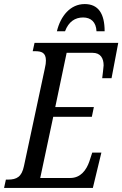

<svg xmlns="http://www.w3.org/2000/svg" viewBox="-37 -925 602 945"><path d="M243 -771H283C301 -819 333 -839 372 -839C410 -839 436 -817 438 -771H478C478 -858 447 -905 380 -905C309 -905 261 -846 243 -771ZM-17 0H420L462 -174H417L403 -131C388 -87 359 -49 309 -49H161L225 -350H415L425 -398H235L291 -665H419C458 -665 473 -638 473 -603C473 -595 467 -549 466 -540H512L545 -714H133L124 -673H135C166 -673 189 -667 189 -627C189 -617 188 -606 183 -585L81 -108C70 -55 46 -41 2 -41H-8Z"/></svg>

Font: Noto Serif ExtraCondensed
Style: Italic
Weight: 400
Width: 2
Italic angle: -12°
Designer: Monotype Design Team
Foundry: Monotype Imaging Inc.
Version: Version 2.014